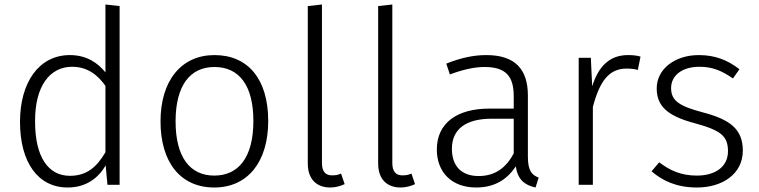

<svg xmlns="http://www.w3.org/2000/svg" viewBox="-20 -822 3374 854"><path d="M449 -802V-500C417 -540 367 -577 291 -577C152 -577 69 -454 69 -280C69 -100 149 12 281 12C363 12 417 -30 450 -86L458 0H512V-795ZM291 -40C195 -40 136 -123 136 -281C135 -440 202 -525 301 -525C370 -525 416 -487 449 -440V-145C410 -78 365 -40 291 -40Z M934 -577C786 -577 694 -463 694 -282C694 -100 783 12 933 12C1082 12 1173 -102 1173 -284C1173 -469 1084 -577 934 -577ZM934 -524C1043 -524 1107 -443 1107 -284C1107 -122 1041 -41 933 -41C825 -41 761 -123 761 -282C761 -444 827 -524 934 -524Z M1449 12C1473 12 1496 5 1513 -3L1497 -50C1485 -44 1471 -42 1457 -42C1427 -42 1412 -60 1412 -97V-802L1349 -795V-95C1349 -23 1390 12 1449 12Z M1762 12C1786 12 1809 5 1826 -3L1810 -50C1798 -44 1784 -42 1770 -42C1740 -42 1725 -60 1725 -97V-802L1662 -795V-95C1662 -23 1703 12 1762 12Z M2328 -125V-397C2328 -513 2272 -577 2143 -577C2084 -577 2028 -564 1965 -539L1981 -491C2038 -512 2089 -524 2135 -524C2229 -524 2265 -484 2265 -394V-339H2157C2013 -339 1923 -275 1923 -157C1923 -56 1989 12 2098 12C2174 12 2233 -19 2274 -82C2283 -24 2312 1 2362 12L2376 -32C2345 -44 2328 -63 2328 -125ZM2109 -39C2034 -39 1990 -82 1990 -160C1990 -249 2054 -294 2167 -294H2265V-140C2231 -75 2181 -39 2109 -39Z M2773 -577C2695 -577 2643 -531 2614 -438L2608 -565H2554V0H2617V-346C2647 -461 2689 -517 2767 -517C2787 -517 2802 -515 2817 -511L2829 -570C2815 -575 2795 -577 2773 -577Z M3088 -577C2982 -577 2901 -515 2901 -429C2901 -350 2949 -306 3070 -274C3187 -242 3218 -217 3218 -149C3218 -80 3161 -41 3080 -41C3010 -41 2961 -63 2912 -100L2878 -60C2926 -19 2988 12 3080 12C3193 12 3284 -48 3284 -152C3284 -248 3227 -291 3103 -323C3002 -350 2965 -374 2965 -430C2965 -488 3016 -525 3091 -525C3148 -525 3190 -508 3240 -473L3269 -514C3216 -555 3161 -577 3088 -577Z"/></svg>

Font: Glow Sans SC Normal
Style: Regular
Weight: 400
Designer: Ryoko NISHIZUKA (kana, bopomofo & ideographs); Paul D. Hunt (Latin, Greek & Cyrillic); Sandoll Communications, Soo-young
Version: Version 0.93